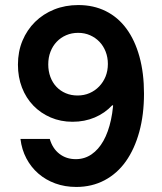

<svg xmlns="http://www.w3.org/2000/svg" viewBox="-20 -730 640 760"><path d="M418 -465Q425 -433 427.5 -413Q430 -393 430 -365Q430 -305 419.3 -255.9Q408.7 -206.8 389.3 -172.4Q370 -138 342.3 -119Q314.6 -100 280 -100Q242.5 -100 215.3 -121Q188 -142 177 -180H61Q66 -138 84.5 -102.9Q103 -67.9 131.9 -42.9Q160.8 -17.8 198.9 -3.9Q237 10 282 10Q343.8 10 393.9 -16.5Q444 -43 478.3 -91.5Q512.6 -140 531.3 -208Q550 -276 550 -359.3Q550 -440.6 532 -505.8Q514 -571 480.5 -616.5Q447 -662 398.7 -686Q350.5 -710 290 -710Q238.3 -710 194.6 -692.5Q151 -675 119 -643.5Q87 -612 69 -569Q51 -526 51 -474Q51 -424.6 67 -383.3Q83 -342 112 -312Q141 -282 180.6 -265Q220.3 -248 267 -248Q315 -248 355 -265Q395 -282 424 -313H500L468 -373ZM407 -476.9Q407 -450 398 -427.4Q388.9 -404.9 372.7 -388Q356.4 -371 334.7 -361.5Q313 -352 286.9 -352Q261.5 -352 240.3 -361Q219 -370 203.5 -386.3Q188 -402.6 179.5 -425.4Q171 -448.2 171 -475Q171 -502.5 179.8 -525.2Q188.6 -548 204.4 -564.6Q220.2 -581.2 241.9 -590.6Q263.6 -600 289.3 -600Q315 -600 336.5 -590.5Q358 -581 373.7 -564.6Q389.4 -548.2 398.2 -525.6Q407 -503 407 -476.9Z"/></svg>

Font: CommitMonoV142 ExtLt
Style: Regular
Weight: 200
Monospace: yes
Designer: Eigil Nikolajsen
Foundry: Eigil Nikolajsen
Version: Version 1.142